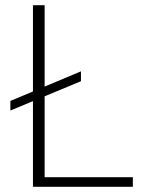

<svg xmlns="http://www.w3.org/2000/svg" viewBox="-20 -720 571 740"><path d="M20 -294V-331L292 -445V-407ZM107 0V-700H152V-37H492V0Z"/></svg>

Font: DM Sans 11pt ExtraLight
Style: Regular
Weight: 250
Version: Version 4.004;gftools[0.9.30]